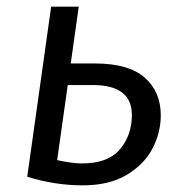

<svg xmlns="http://www.w3.org/2000/svg" viewBox="-20 -546 548 578"><path d="M464 -199Q464 -146 438.5 -98Q413 -50 360.5 -19Q308 12 229 12Q145 12 62 -14L134 -526H217L193 -355H265Q367 -355 415.5 -312.5Q464 -270 464 -199ZM377 -200Q377 -290 259 -290H184L152 -64Q197 -54 227 -54Q305 -54 341 -96.5Q377 -139 377 -200Z"/></svg>

Font: Fira Sans Book
Style: Italic
Weight: 350
Italic angle: -8°
Designer: bBox Type GmbH & Carrois Corporate GbR & Edenspiekermann AG
Foundry: bBox Type GmbH & Carrois Corporate GbR & Edenspiekermann AG
Version: Version 4.301